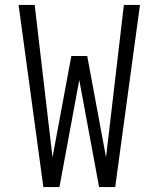

<svg xmlns="http://www.w3.org/2000/svg" viewBox="-20 -755 640 775"><path d="M155 0 55 -735H120L192 -120L268 -529H332L408 -120L480 -735H545L445 0H380L300 -432L220 0Z"/></svg>

Font: Iosevka SS04 Light Extended
Style: Regular
Weight: 300
Width: 7
Monospace: yes
Designer: Belleve Invis
Foundry: Belleve Invis
Version: Version 19.0.0; ttfautohint (v1.8.4)